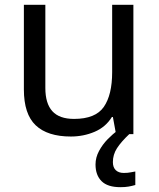

<svg xmlns="http://www.w3.org/2000/svg" viewBox="-20 -556 658 796"><path d="M533 -536V0H461L448 -71H444Q418 -29 372 -9.5Q326 10 274 10Q177 10 128 -36.5Q79 -83 79 -185V-536H168V-191Q168 -127 197 -95Q226 -63 287 -63Q376 -63 410.5 -113Q445 -163 445 -257V-536ZM448 116Q448 138 460 149.5Q472 161 493 161Q510 161 521.5 158.5Q533 156 541 155V211Q527 215 513 217.5Q499 220 479 220Q426 220 401 195Q376 170 376 126Q376 97 390.5 70Q405 43 426.5 21Q448 -1 468 -15L516 0Q482 32 465 58.5Q448 85 448 116Z"/></svg>

Font: Noto Sans Lisu
Style: Regular
Weight: 400
Designer: Monotype Design Team. David Williams.
Foundry: Monotype Imaging Inc.
Version: Version 2.102